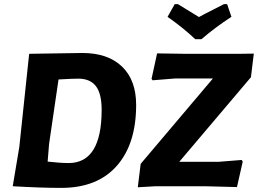

<svg xmlns="http://www.w3.org/2000/svg" viewBox="-20 -907 1256 935"><path d="M1086 -887 1107 -825Q1028 -774 961 -716H931Q873 -771 796 -825L831 -887H846Q907 -850 949 -824Q972 -837 1016 -859Q1060 -881 1071 -887ZM381 -649Q505 -649 574 -583Q643 -517 643 -396Q643 -206 548.5 -99Q454 8 278 8Q179 8 43 0H42L74 -191L122 -645ZM1216 -646 1202 -531 853 -119H1044L1157 -128L1162 -120L1134 4L979 0H737L651 5L665 -109L1017 -525H835L723 -516L718 -523L745 -647L880 -645H1149ZM219 -206 212 -120Q275 -113 314 -113Q475 -113 475 -372Q475 -451 447 -487.5Q419 -524 361 -524Q331 -524 265 -520Z"/></svg>

Font: Alegreya Sans ExtraBold
Style: Italic
Weight: 800
Italic angle: -7°
Designer: Juan Pablo del Peral
Foundry: Huerta Tipografica
Version: Version 2.007